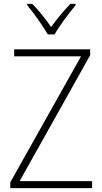

<svg xmlns="http://www.w3.org/2000/svg" viewBox="-20 -968 527 988"><path d="M226 -791H261C285 -834 334 -900 369 -941V-948H342C306 -911 272 -869 243 -829C216 -869 179 -915 146 -948H120V-941C152 -903 201 -835 226 -791ZM454 0V-36H81L444 -684V-714H53V-678H397L33 -30V0Z"/></svg>

Font: Noto Sans Thai SemCond ExtLt
Style: Regular
Weight: 200
Width: 4
Designer: Monotype Design Team
Foundry: Monotype Imaging Inc.
Version: Version 2.002